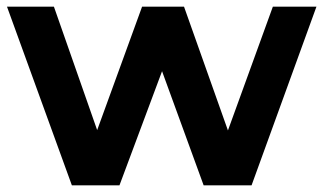

<svg xmlns="http://www.w3.org/2000/svg" viewBox="-20 -557 972 577"><path d="M467 -343 592 0H736L931 -537H800L665 -165L533 -537H407L272 -166L142 -537H1L196 0H339Z"/></svg>

Font: Montserrat-Alt1
Style: Bold
Weight: 700
Designer: Differentunic
Foundry: Differentunic
Version: Version 7.222